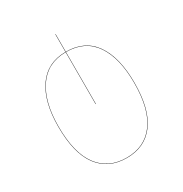

<svg xmlns="http://www.w3.org/2000/svg" viewBox="-189 -777 1058 1112"><g transform="rotate(-30 340.0 -221.0)"><path d="M338 -517V-635H340V-517Q467 -517 531 -424Q595 -331 595 -163Q595 13 528.5 103Q462 193 340 193Q218 193 151.5 104.5Q85 16 85 -162Q85 -327 149.5 -421.5Q214 -516 338 -517ZM340 191Q461 191 527 101.5Q593 12 593 -163Q593 -330 529.5 -422.5Q466 -515 340 -515V-457V-168H338V-457V-515Q215 -514 151 -420Q87 -326 87 -162Q87 15 153 103Q219 191 340 191Z"/></g></svg>

Font: FiraGO Two
Style: Regular
Weight: 100
Designer: bBox Type
Foundry: bBox Type GmbH
Version: Version 1.001